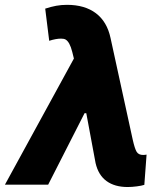

<svg xmlns="http://www.w3.org/2000/svg" viewBox="-44 -757 678 787"><path d="M258.9 -517 252.1 -544.4Q241.8 -585.6 224.4 -595.2Q217.7 -598.7 206 -598.7Q185.7 -598.7 157.7 -589.8L141.3 -721.6Q165.1 -729.4 186.3 -733.3Q207.4 -737.2 230.8 -737.2Q303.6 -737.2 349.3 -702.6Q394.9 -668 409.1 -601.2L500 -184.7Q508.2 -148.1 516 -134.9Q523.8 -121.8 543 -121.8Q545.8 -121.8 549.2 -122.2Q552.6 -122.5 556.8 -123.2L547.6 0.7Q542.3 2.5 534.3 4.1Q526.3 5.7 516.9 6.9Q507.5 8.2 497.7 8.9Q487.9 9.6 479.4 9.6Q426.1 9.6 392.6 -14.9Q359 -39.4 347.7 -88.8L309.7 -293H302.6L153.4 0H-23.8Z"/></svg>

Font: Inter P Extra Bold
Style: Italic
Weight: 800
Italic angle: 9.39999°
Designer: Rasmus Andersson
Foundry: rsms
Version: Version 3.018;git-588b23468